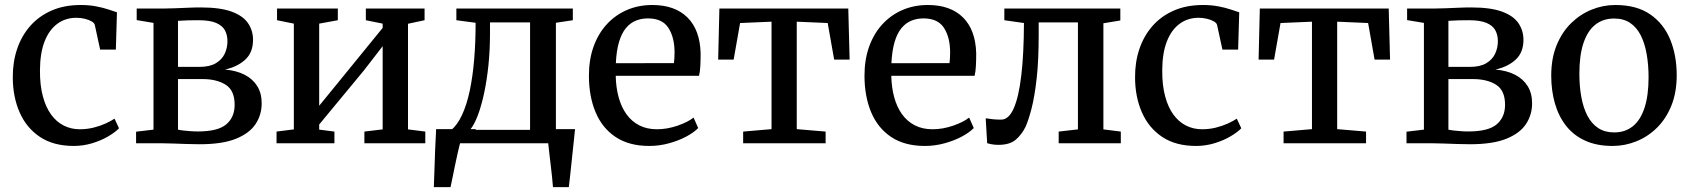

<svg xmlns="http://www.w3.org/2000/svg" viewBox="-20 -588 6934 788"><path d="M283 11Q199.5 11 144 -26Q88.5 -63 60.5 -127Q32.5 -191 32.5 -270.5Q32 -332.5 50 -386.2Q68 -440 103.5 -480.8Q139 -521.5 191.2 -544.5Q243.5 -567.5 311.5 -567.5Q345.5 -567.5 374.2 -562Q403 -556.5 424.8 -549.2Q446.5 -542 460 -537.5L455.5 -384.5H391L369 -486Q367 -494 355.5 -500.5Q344 -507 327.5 -511Q311 -515 293.5 -515Q249 -515 215.5 -490.5Q182 -466 163.2 -418.5Q144.5 -371 144 -300.5Q143.5 -239 155.8 -193.2Q168 -147.5 190 -117.5Q212 -87.5 242 -72.5Q272 -57.5 307 -57.5Q337 -57.5 364 -64.2Q391 -71 413 -81Q435 -91 450 -101L468.5 -61.5Q452 -44.5 423.2 -27.8Q394.5 -11 358 0Q321.5 11 283 11Z M799.5 4Q776.5 4 746.5 3Q716.5 2 689 1Q661.5 0 644.5 0H538.5V-47.5L610 -56V-494L541 -505.5V-553H653Q670 -553 695.8 -554Q721.5 -555 750.2 -556.2Q779 -557.5 804 -557.5Q884 -557.5 930.8 -540.2Q977.5 -523 998 -492.8Q1018.5 -462.5 1018.5 -424.5Q1018.5 -373 986.8 -343.5Q955 -314 903.5 -302.5Q950.5 -298.5 984 -281.2Q1017.5 -264 1035.8 -234.5Q1054 -205 1054 -164Q1054 -117 1029 -79Q1004 -41 948.2 -18.5Q892.5 4 799.5 4ZM792.5 -48.5Q874.5 -48.5 908.8 -77.8Q943 -107 943 -158Q943 -217 906.2 -240.2Q869.5 -263.5 811 -263.5H710.5V-56Q718 -54 731 -52.5Q744 -51 760 -49.8Q776 -48.5 792.5 -48.5ZM710.5 -313.5H798.5Q840.5 -313.5 865.8 -328.5Q891 -343.5 902.2 -367.5Q913.5 -391.5 913.5 -419Q913.5 -444.5 903 -463.8Q892.5 -483 866.8 -494Q841 -505 794.5 -505Q773.5 -505 751.8 -504.5Q730 -504 710.5 -502.5Z M1115 0V-48L1186 -57V-491L1117 -505V-553H1366.5V-505L1290 -491V-154L1361.5 -241.5L1550.5 -473.5V-491L1481.5 -505V-553H1722.5V-505L1654.5 -490.5V-57L1725.5 -48V0H1475.5V-48L1550.5 -57V-398.5L1474 -299.5L1290 -77V-56L1352.5 -48V0Z M1813.5 0V-54L1832 -54.5Q1857.5 -75.5 1876.5 -116.8Q1895.5 -158 1907.8 -215.2Q1920 -272.5 1926 -343.2Q1932 -414 1932 -494.5L1853 -505V-553H2331V-505L2261.5 -494.5V0ZM1909 -55H2155.5V-496H1991V-448Q1991 -384 1984.8 -322.2Q1978.5 -260.5 1967.2 -207.2Q1956 -154 1941 -114.5Q1926 -75 1909 -55ZM1760.5 180Q1762 145 1763.2 105.2Q1764.5 65.5 1766 24Q1767.5 -17.5 1770 -58H1934.5L1869.5 -6Q1865 11.5 1858.8 38.2Q1852.5 65 1846.8 94Q1841 123 1836.2 146.2Q1831.5 169.5 1829 180ZM2249.5 180Q2248 159.5 2245.5 136Q2243 112.5 2240 88Q2237 63.5 2234.5 40.8Q2232 18 2230 0L2185.5 -58H2340Q2338 -38 2335.5 -14Q2333 10 2330.2 35.8Q2327.5 61.5 2324.8 87.2Q2322 113 2319.5 136.8Q2317 160.5 2314.5 180Z M2645 11Q2561.5 11 2506.5 -25.8Q2451.5 -62.5 2424.2 -127.8Q2397 -193 2397 -277.5Q2397 -343.5 2416.2 -397Q2435.5 -450.5 2470.5 -488.5Q2505.5 -526.5 2553 -547Q2600.5 -567.5 2657 -567.5Q2750 -567.5 2801.5 -516.2Q2853 -465 2855.5 -369Q2855.5 -338.5 2854.2 -316.2Q2853 -294 2849 -277H2507Q2508 -229 2519 -188.8Q2530 -148.5 2551.2 -119Q2572.5 -89.5 2603.8 -73.5Q2635 -57.5 2676.5 -57.5Q2718 -57.5 2760.8 -72.2Q2803.5 -87 2826.5 -105.5L2845.5 -62.5Q2827.5 -44 2796 -27.2Q2764.5 -10.5 2725.2 0.2Q2686 11 2645 11ZM2507.5 -328.5 2746 -329Q2747 -337.5 2747.8 -350.2Q2748.5 -363 2748.5 -372.5Q2748.5 -434 2723.5 -473.2Q2698.5 -512.5 2639 -512.5Q2612 -512.5 2589 -503Q2566 -493.5 2548.5 -472.2Q2531 -451 2520.5 -415.5Q2510 -380 2507.5 -328.5Z M3030 0V-48L3146.5 -58V-499L3017.5 -493.5L2991 -343.5H2927.5L2932.5 -553H3461.5L3467 -343.5H3403.5L3377 -493.5L3250 -499V-58L3368.5 -48V0Z M3776 11Q3692.5 11 3637.5 -25.8Q3582.5 -62.5 3555.2 -127.8Q3528 -193 3528 -277.5Q3528 -343.5 3547.2 -397Q3566.5 -450.5 3601.5 -488.5Q3636.5 -526.5 3684 -547Q3731.5 -567.5 3788 -567.5Q3881 -567.5 3932.5 -516.2Q3984 -465 3986.5 -369Q3986.5 -338.5 3985.2 -316.2Q3984 -294 3980 -277H3638Q3639 -229 3650 -188.8Q3661 -148.5 3682.2 -119Q3703.5 -89.5 3734.8 -73.5Q3766 -57.5 3807.5 -57.5Q3849 -57.5 3891.8 -72.2Q3934.5 -87 3957.5 -105.5L3976.5 -62.5Q3958.5 -44 3927 -27.2Q3895.5 -10.5 3856.2 0.2Q3817 11 3776 11ZM3638.5 -328.5 3877 -329Q3878 -337.5 3878.8 -350.2Q3879.5 -363 3879.5 -372.5Q3879.5 -434 3854.5 -473.2Q3829.5 -512.5 3770 -512.5Q3743 -512.5 3720 -503Q3697 -493.5 3679.5 -472.2Q3662 -451 3651.5 -415.5Q3641 -380 3638.5 -328.5Z M4077.5 6.5Q4062.5 6.5 4050.5 4.2Q4038.5 2 4031.5 -0.5L4025.5 -102.5Q4036 -100.5 4053 -98.8Q4070 -97 4089 -97Q4120 -97 4140.5 -143.2Q4161 -189.5 4171.5 -277.8Q4182 -366 4182.5 -493.5L4102 -505V-553H4578V-504L4508.5 -492.5V-57L4580 -48V0H4325V-48L4404 -57V-496H4243V-447Q4243 -339.5 4234.5 -264.8Q4226 -190 4213.5 -142Q4201 -94 4189 -67.5Q4174 -36.5 4149.2 -15Q4124.5 6.5 4077.5 6.5Z M4889 11Q4805.5 11 4750 -26Q4694.5 -63 4666.5 -127Q4638.5 -191 4638.5 -270.5Q4638 -332.5 4656 -386.2Q4674 -440 4709.5 -480.8Q4745 -521.5 4797.2 -544.5Q4849.5 -567.5 4917.5 -567.5Q4951.5 -567.5 4980.2 -562Q5009 -556.5 5030.8 -549.2Q5052.5 -542 5066 -537.5L5061.5 -384.5H4997L4975 -486Q4973 -494 4961.5 -500.5Q4950 -507 4933.5 -511Q4917 -515 4899.5 -515Q4855 -515 4821.5 -490.5Q4788 -466 4769.2 -418.5Q4750.5 -371 4750 -300.5Q4749.5 -239 4761.8 -193.2Q4774 -147.5 4796 -117.5Q4818 -87.5 4848 -72.5Q4878 -57.5 4913 -57.5Q4943 -57.5 4970 -64.2Q4997 -71 5019 -81Q5041 -91 5056 -101L5074.5 -61.5Q5058 -44.5 5029.2 -27.8Q5000.5 -11 4964 0Q4927.5 11 4889 11Z M5248 0V-48L5364.5 -58V-499L5235.5 -493.5L5209 -343.5H5145.5L5150.5 -553H5679.5L5685 -343.5H5621.5L5595 -493.5L5468 -499V-58L5586.5 -48V0Z M6013.5 4Q5990.5 4 5960.5 3Q5930.5 2 5903 1Q5875.5 0 5858.5 0H5752.5V-47.5L5824 -56V-494L5755 -505.5V-553H5867Q5884 -553 5909.8 -554Q5935.5 -555 5964.2 -556.2Q5993 -557.5 6018 -557.5Q6098 -557.5 6144.8 -540.2Q6191.5 -523 6212 -492.8Q6232.5 -462.5 6232.5 -424.5Q6232.5 -373 6200.8 -343.5Q6169 -314 6117.5 -302.5Q6164.5 -298.5 6198 -281.2Q6231.5 -264 6249.8 -234.5Q6268 -205 6268 -164Q6268 -117 6243 -79Q6218 -41 6162.2 -18.5Q6106.5 4 6013.5 4ZM6006.5 -48.5Q6088.5 -48.5 6122.8 -77.8Q6157 -107 6157 -158Q6157 -217 6120.2 -240.2Q6083.5 -263.5 6025 -263.5H5924.5V-56Q5932 -54 5945 -52.5Q5958 -51 5974 -49.8Q5990 -48.5 6006.5 -48.5ZM5924.5 -313.5H6012.5Q6054.5 -313.5 6079.8 -328.5Q6105 -343.5 6116.2 -367.5Q6127.5 -391.5 6127.5 -419Q6127.5 -444.5 6117 -463.8Q6106.5 -483 6080.8 -494Q6055 -505 6008.5 -505Q5987.5 -505 5965.8 -504.5Q5944 -504 5924.5 -502.5Z M6346.5 -277.5Q6346.5 -348 6368.5 -402Q6390.5 -456 6428 -492.8Q6465.5 -529.5 6512.5 -548.5Q6559.5 -567.5 6609.5 -567.5Q6697 -567.5 6752.5 -529.2Q6808 -491 6834.8 -425.8Q6861.5 -360.5 6861.5 -279Q6861.5 -208.5 6839.5 -154.2Q6817.5 -100 6780 -63.2Q6742.5 -26.5 6695.5 -7.8Q6648.5 11 6598 11Q6533 11 6485.2 -11Q6437.5 -33 6407 -72.2Q6376.5 -111.5 6361.5 -164Q6346.5 -216.5 6346.5 -277.5ZM6605 -44.5Q6649.5 -44.5 6681 -69.5Q6712.5 -94.5 6729.2 -145Q6746 -195.5 6746 -271Q6746 -322 6738.2 -366Q6730.5 -410 6714 -442.8Q6697.5 -475.5 6670.5 -493.8Q6643.5 -512 6605 -512Q6559.5 -512 6527.8 -487Q6496 -462 6479 -411.8Q6462 -361.5 6462 -285.5Q6462 -234 6470 -190Q6478 -146 6495 -113.2Q6512 -80.5 6539.2 -62.5Q6566.5 -44.5 6605 -44.5Z"/></svg>

Font: Merriweather 24pt
Style: Regular
Weight: 400
Designer: Eben Sorkin
Foundry: Eben Sorkin
Version: Version 2.100